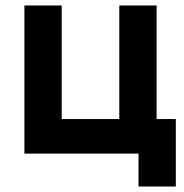

<svg xmlns="http://www.w3.org/2000/svg" viewBox="-20 -560 671 700"><path d="M485 120V0H69V-540H205V-126H415V-540H551V-126H621V120Z"/></svg>

Font: Vela Sans ExtBd
Style: Regular
Weight: 800
Designer: Principal design: Mikhail Sharanda - project Manrope.
Design modification: Ravid Balaliev
Foundry: Mikhail Sharanda
Version: Version 1.001